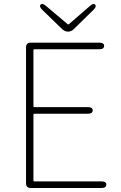

<svg xmlns="http://www.w3.org/2000/svg" viewBox="-20 -939 602 959"><path d="M134 0Q110 0 110 -24V-702Q110 -726 134 -726H476Q500 -726 500 -710Q500 -693 476 -693H152Q147 -693 147 -688V-409Q147 -404 152 -404H419Q443 -404 443 -388Q443 -371 419 -371H152Q147 -371 147 -366V-38Q147 -33 152 -33H487Q511 -33 511 -17Q511 0 487 0ZM320 -781Q303 -781 290 -794L191 -890Q174 -907 183 -916Q191 -925 209 -910L317 -819Q321 -815 325 -819L429 -909Q447 -925 455 -916Q464 -907 447 -890L349 -794Q336 -781 320 -781Z"/></svg>

Font: Resource Han Rounded JP ExtraLight
Style: Regular
Weight: 250
Designer: Cyano Hao (round all glyphs); Ryoko NISHIZUKA 西塚涼子 (kana, bopomofo & ideographs); Paul D. Hunt (Latin, Greek & Cyrillic)
Foundry: Cyano Hao
Version: 0.990